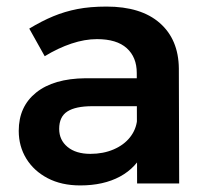

<svg xmlns="http://www.w3.org/2000/svg" viewBox="-20 -558 630 584"><path d="M261 -235Q210 -235 185 -219Q160 -203 160 -166Q160 -132 185.5 -111Q211 -90 255 -90Q294 -90 325.5 -103.5Q357 -117 375.5 -140.5Q394 -164 397 -193L419 -100Q395 -48 345 -21Q295 6 224 6Q167 6 125 -16Q83 -38 60 -75.5Q37 -113 37 -160Q37 -234 90 -276.5Q143 -319 240 -320H411V-235ZM396 -336Q396 -384 365.5 -411.5Q335 -439 275 -439Q238 -439 197.5 -425.5Q157 -412 116 -387L69 -471Q107 -494 142 -508.5Q177 -523 215.5 -530.5Q254 -538 304 -538Q409 -538 466 -488Q523 -438 524 -350L525 0H397Z"/></svg>

Font: Alexandria Medium
Style: Regular
Weight: 500
Designer: Mohamed Gaber
Foundry: Kief Type Foundry
Version: Version 5.100